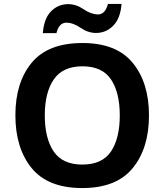

<svg xmlns="http://www.w3.org/2000/svg" viewBox="-20 -943 834 973"><path d="M735 -358Q735 -524 652.5 -624.5Q570 -725 398 -725Q223 -725 140.5 -625Q58 -525 58 -359Q58 -192 140.5 -91Q223 10 397 10Q570 10 652.5 -91Q735 -192 735 -358ZM207 -358Q207 -474 252.5 -540.5Q298 -607 398 -607Q498 -607 542.5 -540.5Q587 -474 587 -358Q587 -242 542.5 -175.5Q498 -109 397 -109Q297 -109 252 -175.5Q207 -242 207 -358ZM596 -923H527Q513 -870 477 -870Q442 -870 404 -896Q366 -922 326 -922Q275 -922 239 -886Q203 -850 197 -775H266Q279 -828 316 -828Q351 -828 388.5 -802Q426 -776 467 -776Q517 -776 553.5 -812.5Q590 -849 596 -923Z"/></svg>

Font: Noto Sans UI
Style: Bold
Weight: 700
Designer: Monotype Design Team
Foundry: Monotype Imaging Inc.
Version: Version 1.901